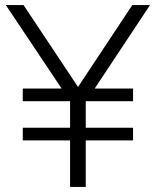

<svg xmlns="http://www.w3.org/2000/svg" viewBox="-20 -739 616 759"><path d="M257 0V-184H70V-234H257V-339H70V-389H234L231 -378L3 -719H73L294 -387H283L503 -719H573L347 -378L344 -389H506V-339H319V-234H506V-184H319V0Z"/></svg>

Font: Nunitoga
Style: Light
Weight: 300
Designer: Vernon Adams
Foundry: Vernon Adams
Version: Version 1.0